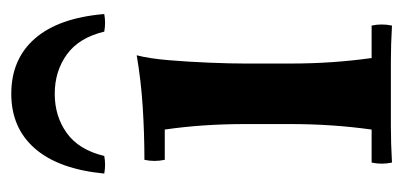

<svg xmlns="http://www.w3.org/2000/svg" viewBox="-212 -518 732 349"><g transform="rotate(-90 154.5 -344.0)"><path d="M282 -35Q286 -17 282 2Q248 0 217 0Q186 0 158 0Q130 0 99 0Q68 0 33 2Q29 -17 33 -35H93Q98 -71 100.5 -107.5Q103 -144 103 -184V-264Q103 -343 93 -411H38Q34 -430 38 -448Q85 -448 133 -451Q181 -454 228 -462Q222 -439 219 -402.5Q216 -366 214.5 -328.5Q213 -291 213 -264V-184Q213 -144 215.5 -107.5Q218 -71 223 -35ZM271 -521Q260 -567 229.5 -589Q199 -611 158 -611Q117 -611 86.5 -589Q56 -567 45 -521Q29 -518 13 -521Q21 -604 58.5 -647Q96 -690 158 -690Q221 -690 258.5 -647Q296 -604 303 -521Q287 -518 271 -521Z"/></g></svg>

Font: Poltawski Nowy Medium
Style: Regular
Weight: 500
Version: Version 1.001;gftools[0.9.25]